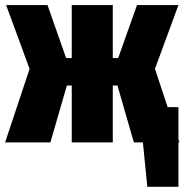

<svg xmlns="http://www.w3.org/2000/svg" viewBox="-35 -554 718 747"><path d="M663.1 0H659.2V172.9H538.1L521 0H485.8L421.9 -221.2H403.8V0H244.1V-221.2H225.1L161.1 0H-15.1L80.1 -286.1L-11.2 -534.2H149.9L222.2 -328.1H244.1V-534.2H403.8V-328.1H424.8L498 -534.2H659.2L567.9 -286.1L617.2 -137.2H659.2V-12.2Z"/></svg>

Font: Fira Sans Compressed Heavy
Style: Regular
Weight: 900
Width: 1
Designer: Carrois Corporate & Edenspiekermann AG
Foundry: Carrois Corporate GbR & Edenspiekermann AG
Version: Version 4.203;PS 004.203;hotconv 1.0.88;makeotf.lib2.5.64775